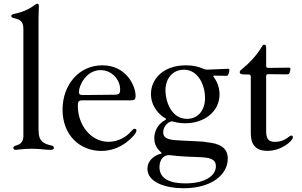

<svg xmlns="http://www.w3.org/2000/svg" viewBox="-20 -794 1610 1025"><path d="M63.9 5.7C79.9 5.7 102.3 0 148.8 0C190.7 0 223.7 6 250.4 6C260.3 6 267.8 3.6 267.8 -5C267.8 -11.7 263.8 -14.9 252.1 -17.8C214.5 -26.6 185.7 -38.7 186.1 -96.2H185.7V-693.5C185.7 -721.2 187.5 -745 187.5 -762.1C187.5 -771.3 183.9 -774.1 179 -774.1C175.1 -774.1 171.5 -772 166.5 -768.5C146.7 -753.2 115.4 -732.2 55.4 -719.8C45.8 -718 40.1 -714.8 40.1 -708.5C40.1 -702.4 44.7 -699.6 52.9 -697.8C83.1 -690.3 104.8 -684.7 104.8 -638.1V-62.9C102.3 -33 85.9 -22.7 63.6 -16.3C55.4 -13.8 51.1 -10.7 51.1 -4.3C51.1 2.8 56.5 5.7 63.9 5.7Z M520.6 11.7C571.4 11.7 616.1 -5.3 653.8 -33.4C680.8 -53.3 708.5 -82.4 708.5 -97.3C708.5 -103 704.5 -106.5 698.5 -106.5C691.4 -106.5 688.2 -101.6 679.7 -92.3C654.8 -63.9 611.5 -36.9 560 -36.9C464.8 -36.9 395.6 -126.4 395.6 -228.3C395.6 -248.6 397.7 -258.2 419 -258.2H671.9C695.7 -258.2 703.8 -260.3 703.8 -282.3C703.8 -336.3 653.8 -445.3 526.3 -445.3C400.9 -445.3 313.9 -340.6 313.9 -208.8C313.9 -71.4 407 11.7 520.6 11.7ZM401.3 -303.3C401.3 -337 440.3 -419.7 516.7 -419.7C578.1 -419.7 621.4 -367.9 621.4 -316.1C621.4 -293.3 613.6 -288.7 593 -288.4C470.2 -287.3 428.3 -286.6 426.1 -286.6C408.4 -286.6 401.3 -288.7 401.3 -303.3Z M960.6 210.9C1109.4 210.9 1196 138.5 1196 52.6C1196 -5.7 1152.3 -28.8 1082.7 -34.8C1065 -40.5 976.9 -40.8 915.5 -45.8C873.2 -49.4 851.2 -59.3 851.2 -87.7C851.2 -123.6 884.6 -148.4 899.9 -146C904.8 -145.2 929 -136 969.1 -136C1071 -136 1152 -198.5 1152 -289.8C1152 -320 1143.1 -353.3 1121.8 -381.7C1116.8 -388.1 1117.5 -389.9 1125.7 -390.3C1165.8 -389.9 1184.3 -389.2 1191.8 -389.2C1197.4 -389.2 1204.5 -407 1204.5 -419.7C1204.5 -426.1 1203.1 -426.8 1198.2 -426.8C1191.8 -426.8 1160.9 -425.1 1085.6 -422.2C1077.4 -422.6 1071.7 -423.7 1064.3 -427.2C1039.8 -438.6 1009.2 -445.3 972.3 -445.3C851.2 -445.3 785.9 -371.8 785.9 -291.9C785.9 -221.9 836.3 -177.2 860.1 -164.1C865.1 -161.2 866.5 -159.8 866.5 -158C866.5 -155.9 863.3 -154.1 857.6 -150.6C825.6 -132.5 803.6 -95.9 803.6 -56.5C803.6 -35.9 809.3 -7.5 837.4 17C840.6 19.9 843.4 22 843.4 24.1C843.4 26.6 836.3 26.6 826.3 30.2C801.5 40.5 767 63.2 767 106.9C767 178.3 861.5 210.9 960.6 210.9ZM831.3 98C831.3 56.8 855.5 30.5 887.8 34.4C932.9 40.8 1000.7 43.7 1050.8 45.1C1098 47.9 1132.5 54 1132.5 93.4C1132.5 142.8 1077.1 185 969.8 185C896.3 185 831.3 165.5 831.3 98ZM863.3 -311.1C863.3 -378.9 905.2 -421.9 961.3 -421.9C1041.5 -421.9 1074.6 -334.5 1074.6 -271.3C1074.6 -203.8 1036.2 -159.4 978.3 -159.4C896 -159.4 863.3 -250.7 863.3 -311.1Z M1407.7 11.4C1484 11.4 1543.7 -43.3 1543.7 -60.4C1543.7 -67.1 1540.8 -70.3 1534.8 -70.3C1522.7 -70.3 1503.6 -36.9 1448.2 -36.6C1407.7 -36.2 1400.9 -60 1400.9 -96.6V-387.1C1401.3 -395.2 1404.1 -398.1 1412.3 -398.1L1513.1 -397C1521.3 -397.4 1524.9 -400.2 1527 -408L1530.2 -422.2C1531.6 -430 1529.1 -432.9 1521 -432.9L1412.3 -431.5C1404.1 -431.5 1401.3 -434.3 1400.9 -442.5V-541.9C1400.9 -550.4 1397 -555.4 1390.3 -555.4C1383.9 -555.4 1380.7 -549.7 1375.7 -541.5C1346.6 -493.6 1309.7 -456.3 1274.9 -427.6C1266.3 -420.5 1259.9 -417.3 1259.9 -409.1C1259.9 -399.9 1267 -396.3 1286.9 -396.3H1307.5C1315.7 -396 1318.5 -393.1 1318.9 -384.9V-92.3C1318.9 -56.1 1319.2 11.4 1407.7 11.4Z"/></svg>

Font: Margiela Serif Text
Style: Regular
Weight: 400
Designer: Andreas Faust, Stefan Endress
Version: Version 1.002;FEAKit 1.0